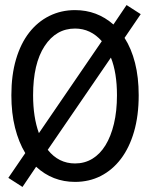

<svg xmlns="http://www.w3.org/2000/svg" viewBox="-20 -708 590 760"><path d="M13 -4 69 32 123 -48Q188 12 277 12Q333 12 379 -11.5Q425 -35 458.5 -79Q492 -123 510.5 -186.5Q529 -250 529 -331Q529 -402 514.5 -459Q500 -516 473 -558L537 -652L481 -688L429 -611Q364 -668 277 -668Q222 -668 175.5 -645Q129 -622 95.5 -579Q62 -536 43.5 -473.5Q25 -411 25 -331Q25 -260 39.5 -202.5Q54 -145 80 -102ZM419 -480Q443 -420 443 -331Q443 -268 431 -218Q419 -168 397.5 -133Q376 -98 345.5 -79.5Q315 -61 277 -61Q212 -61 169 -115ZM134 -181Q111 -244 111 -331Q111 -456 156.5 -525.5Q202 -595 277 -595Q339 -595 383 -545Z"/></svg>

Font: Codetta
Style: Regular
Weight: 400
Italic angle: -11°
Designer: Ulrich Proeller
Foundry: PROSA GmbH
Version: Version 2.00;September 29, 2018;FontCreator 11.5.0.2427 64-b